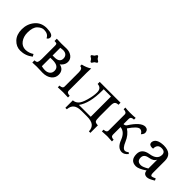

<svg xmlns="http://www.w3.org/2000/svg" viewBox="98 -1652 2715 2715"><g transform="rotate(45 1455.0 -294.5)"><path d="M243.7 9.8Q163.1 9.8 104.2 -52.5Q45.4 -114.7 45.4 -219.2Q45.4 -326.2 109.9 -404.3Q174.3 -482.4 285.6 -482.4Q411.6 -479 414.6 -425.3Q414.6 -390.1 383.8 -376.5Q357.4 -438.5 273.9 -438.5Q228 -438.5 181.6 -394.3Q135.3 -350.1 135.3 -243.7Q135.3 -163.1 177.2 -106.9Q219.2 -50.8 289.6 -50.8Q354.5 -53.2 410.6 -90.3L429.7 -55.7Q346.2 9.8 243.7 9.8Z M689.5 7.3Q674.3 7.3 634.5 5.6Q594.7 3.9 568.4 3.9Q544.4 3.9 483.9 7.3V-36.6Q522.9 -36.6 532.5 -55.7Q542 -74.7 543 -122.6V-388.7Q543 -414.1 534.7 -422.1Q526.4 -430.2 490.7 -430.2V-475.6Q543.5 -472.7 584 -472.7Q607.4 -472.7 641.4 -473.9Q675.3 -475.1 686 -475.1Q750.5 -475.1 793 -442.1Q835.4 -409.2 835.4 -356.4Q835.4 -319.8 814.7 -288.6Q793.9 -257.3 774.4 -249.5Q870.6 -231 870.6 -134.3Q870.6 -72.3 820.6 -32.5Q770.5 7.3 689.5 7.3ZM686 -42Q731.4 -42 760.5 -65.7Q789.6 -89.4 789.6 -132.8Q789.6 -221.2 663.1 -221.2L616.2 -220.2V-51.3Q654.3 -42 686 -42ZM653.8 -266.1Q755.9 -266.1 755.9 -343.8Q755.9 -381.8 732.9 -403.6Q710 -425.3 667.5 -425.3Q652.8 -425.3 616.2 -420.4V-266.1Z M1068.4 -579.1Q1054.7 -580.6 1046.6 -599.9Q1038.6 -619.1 1019.3 -627.2Q1000 -635.3 998.5 -648.9Q1000 -662.6 1019.3 -670.9Q1038.6 -679.2 1046.6 -698.2Q1054.7 -717.3 1068.4 -718.8Q1082 -717.3 1090.3 -698.2Q1098.6 -679.2 1117.7 -670.9Q1136.7 -662.6 1138.2 -648.9Q1136.7 -635.3 1117.7 -627.2Q1098.6 -619.1 1090.3 -599.9Q1082 -580.6 1068.4 -579.1ZM1189.9 0Q1148.9 -2.9 1089.4 -3.4Q1029.8 -2.9 986.3 0V-34.2Q1046.9 -34.2 1046.9 -77.1V-360.4Q1046.9 -436 997.6 -436V-466.3Q1078.6 -484.9 1132.3 -522.5Q1129.4 -463.4 1129.4 -431.6V-77.1Q1129.4 -34.2 1189.9 -34.2Z M1767.6 129.9H1738.3Q1735.8 63 1695.8 31Q1655.8 -1 1565.9 -1H1463.9Q1377.9 -1 1339.4 31.2Q1300.8 63.5 1295.9 129.9H1267.1V-20Q1309.6 -21.5 1344 -53.5Q1378.4 -85.4 1404.8 -178.7Q1431.2 -272 1431.2 -340.3Q1431.2 -428.7 1351.1 -431.6V-473.1H1767.6V-431.6Q1732.4 -431.6 1714.1 -415.5Q1695.8 -399.4 1695.8 -340.3V-128.9Q1695.8 -55.2 1708.5 -38.3Q1721.2 -21.5 1767.6 -20ZM1610.4 -34.7V-439.5H1464.8V-411.1Q1464.8 -158.2 1373.5 -34.7Z M2274.4 9.8Q2189.5 9.8 2145.5 -105.7Q2101.6 -221.2 2011.2 -229.5V-77.6Q2011.2 -34.2 2068.8 -34.2V0L1969.7 -5.4Q1918 -3.4 1867.7 0V-34.2Q1927.2 -34.2 1927.2 -77.6V-395Q1927.2 -438.5 1864.3 -438.5V-472.7Q1914.1 -467.8 1964.4 -467.8Q2021 -467.8 2071.3 -472.7V-438.5Q2011.2 -438.5 2011.2 -395V-288.6Q2039.1 -288.6 2057.1 -309.6Q2166 -482.4 2256.3 -482.4Q2311.5 -479.5 2316.9 -421.4Q2316.9 -392.1 2286.6 -361.3Q2261.7 -407.2 2223.6 -407.2Q2175.3 -407.2 2088.4 -279.8Q2167 -229.5 2207.3 -132.3Q2247.6 -35.2 2292 -35.2Q2314.9 -35.2 2346.7 -59.6L2363.8 -42Q2320.8 9.8 2274.4 9.8Z M2594.7 -50.3Q2633.8 -50.3 2704.1 -93.8V-271.5Q2683.6 -219.2 2600.3 -205.8Q2517.1 -192.4 2517.1 -125.5Q2517.6 -50.3 2594.7 -50.3ZM2776.4 9.8Q2710.4 9.8 2706.1 -56.2Q2608.4 9.8 2556.6 9.8Q2439.9 9.8 2439.9 -120.6Q2439.9 -228.5 2572.5 -249.5Q2705.1 -270.5 2705.6 -367.7Q2705.6 -430.2 2633.8 -430.2Q2558.6 -430.2 2552.7 -352.5Q2552.7 -343.3 2553.7 -339.4Q2541 -337.4 2531.2 -337.4Q2473.1 -337.4 2471.7 -384.8Q2478.5 -474.6 2627 -479.5Q2793 -479.5 2793 -335.4V-98.6Q2793 -46.9 2816.4 -46.9Q2832 -47.4 2876 -68.4L2890.6 -38.6Q2815.4 9.8 2776.4 9.8Z"/></g></svg>

Font: Kelvinch
Style: Regular
Weight: 400
Designer: Paul James MIller
Foundry: High-Logic / Made with FontCreator
Version: Version 3.30 September 23, 2016